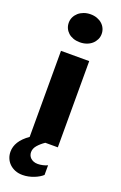

<svg xmlns="http://www.w3.org/2000/svg" viewBox="-184 -819 684 1083"><g transform="rotate(20 158.0 -277.5)"><path d="M167 0Q143.1 16.1 126.2 35.4Q109.4 54.7 109.4 76.7Q109.4 85.9 112.8 95Q116.2 104 123.5 111.1Q130.9 118.2 141.8 122.6Q152.8 127 167.5 127Q180.7 127 197.5 123.3Q214.4 119.6 225.1 113.8V171.9Q216.8 179.7 203.9 187.5Q190.9 195.3 175.3 201.4Q159.7 207.5 142.3 211.2Q125 214.8 107.4 214.8Q82.5 214.8 62.7 206.8Q43 198.7 28.8 185.1Q14.6 171.4 7.1 153.1Q-0.5 134.8 -0.5 113.8Q-0.5 83 17.1 54.4Q34.7 25.9 72.8 -1V-517.6H242.2V0ZM155.3 -599.1Q133.3 -599.1 115.7 -605.5Q98.1 -611.8 85.7 -623Q73.2 -634.3 66.4 -649.4Q59.6 -664.6 59.6 -682.1Q59.6 -700.2 67.1 -715.8Q74.7 -731.4 87.9 -743.2Q101.1 -754.9 119.6 -761.7Q138.2 -768.6 160.2 -768.6Q181.6 -768.6 199.5 -762Q217.3 -755.4 229.7 -744.1Q242.2 -732.9 249 -717.8Q255.9 -702.6 255.9 -685.1Q255.9 -667 248.3 -651.4Q240.7 -635.7 227.5 -624Q214.4 -612.3 195.8 -605.7Q177.2 -599.1 155.3 -599.1Z"/></g></svg>

Font: Proza Libre
Style: Bold
Weight: 700
Designer: Jasper de Waard
Foundry: Jasper de Waard
Version: Version 1.000; ttfautohint (v1.4.1.8-43bc)